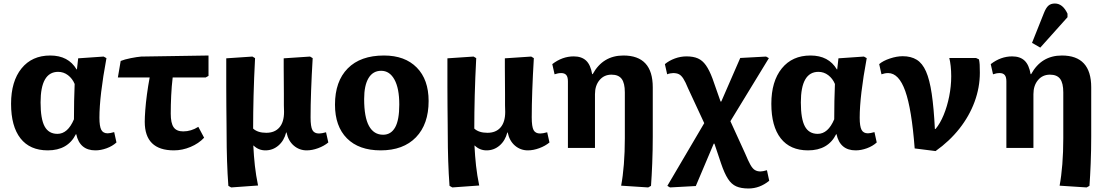

<svg xmlns="http://www.w3.org/2000/svg" viewBox="-20 -842 6292 1093"><path d="M252 14Q150 14 96.5 -54.5Q43 -123 43 -251Q43 -379 102.5 -452.5Q162 -526 266 -526Q369 -526 416 -447H418L425 -510L570 -520L586 -511Q546 -295 546 -172Q546 -123 556.5 -103Q567 -83 593 -83Q606 -83 630 -90L643 -31Q620 -10 587 2Q554 14 523 14Q434 14 414 -78H412Q366 14 252 14ZM307 -80Q366 -80 401 -163Q401 -213 402 -267.5Q403 -322 405 -364Q392 -395 367 -414Q342 -433 311 -433Q211 -433 211 -259Q211 -165 234 -122.5Q257 -80 307 -80Z M970 14Q804 14 804 -149Q804 -174 807 -215Q810 -256 816.5 -304.5Q823 -353 832 -401H651L667 -495Q689 -504 724.5 -511Q760 -518 784 -520L1167 -526V-410L1151 -401H963Q957 -351 954.5 -297.5Q952 -244 952 -195Q952 -141 968.5 -117.5Q985 -94 1023 -94Q1068 -94 1109 -120L1142 -58Q1111 -25 1064.5 -5.5Q1018 14 970 14Z M1296 225 1280 216Q1275 150 1272.5 73.5Q1270 -3 1270 -77Q1270 -96 1269.5 -139.5Q1269 -183 1268.5 -238Q1268 -293 1268 -348Q1268 -403 1268 -447Q1268 -491 1268 -510L1417 -520L1432 -511Q1426 -396 1423.5 -298.5Q1421 -201 1421 -110Q1447 -86 1496 -86Q1544 -86 1570.5 -116.5Q1597 -147 1597 -205Q1596 -215 1596 -242.5Q1596 -270 1596 -307.5Q1596 -345 1595.5 -384Q1595 -423 1595 -456.5Q1595 -490 1595 -510L1745 -520L1760 -511Q1754 -410 1751 -325.5Q1748 -241 1748 -174Q1748 -121 1758.5 -101.5Q1769 -82 1796 -82Q1811 -82 1836 -89L1849 -31Q1825 -11 1791 1.5Q1757 14 1726 14Q1684 14 1652.5 -13Q1621 -40 1611 -88H1609Q1597 -41 1565 -13.5Q1533 14 1491 14Q1452 14 1424 -13H1422Q1425 47 1431 101.5Q1437 156 1449 214Z M2147 14Q2023 14 1955 -54.5Q1887 -123 1887 -246Q1887 -379 1959.5 -452.5Q2032 -526 2166 -526Q2285 -526 2352.5 -457.5Q2420 -389 2420 -267Q2420 -135 2348 -60.5Q2276 14 2147 14ZM2161 -75Q2206 -75 2229.5 -117Q2253 -159 2253 -247Q2253 -339 2225.5 -389Q2198 -439 2150 -439Q2103 -439 2078 -397.5Q2053 -356 2053 -278Q2053 -175 2080.5 -125Q2108 -75 2161 -75Z M2555 225 2539 216Q2534 150 2531.5 73.5Q2529 -3 2529 -77Q2529 -96 2528.5 -139.5Q2528 -183 2527.5 -238Q2527 -293 2527 -348Q2527 -403 2527 -447Q2527 -491 2527 -510L2676 -520L2691 -511Q2685 -396 2682.5 -298.5Q2680 -201 2680 -110Q2706 -86 2755 -86Q2803 -86 2829.5 -116.5Q2856 -147 2856 -205Q2855 -215 2855 -242.5Q2855 -270 2855 -307.5Q2855 -345 2854.5 -384Q2854 -423 2854 -456.5Q2854 -490 2854 -510L3004 -520L3019 -511Q3013 -410 3010 -325.5Q3007 -241 3007 -174Q3007 -121 3017.5 -101.5Q3028 -82 3055 -82Q3070 -82 3095 -89L3108 -31Q3084 -11 3050 1.5Q3016 14 2985 14Q2943 14 2911.5 -13Q2880 -40 2870 -88H2868Q2856 -41 2824 -13.5Q2792 14 2750 14Q2711 14 2683 -13H2681Q2684 47 2690 101.5Q2696 156 2708 214Z M3670 225 3516 215Q3526 162 3531.5 93Q3537 24 3537 -55V-316Q3537 -369 3519 -393Q3501 -417 3461 -417Q3419 -417 3393 -386Q3367 -355 3367 -306V0H3213V-379Q3213 -404 3203.5 -415Q3194 -426 3175 -426Q3156 -426 3137 -419L3124 -477Q3181 -521 3246 -521Q3291 -521 3316.5 -497Q3342 -473 3351 -420H3354Q3412 -526 3529 -526Q3696 -526 3696 -345V-65Q3696 13 3693 87.5Q3690 162 3686 216Z M4241 231Q4199 231 4171.5 219Q4144 207 4124 176Q4104 145 4085 89L4047 -24H4043L3941 217L3794 225L3779 216L3989 -141L3897 -339Q3882 -376 3870 -394.5Q3858 -413 3845 -419.5Q3832 -426 3812 -426Q3805 -426 3794.5 -424Q3784 -422 3778 -419L3765 -477Q3789 -497 3821.5 -509Q3854 -521 3888 -521Q3927 -521 3953 -509.5Q3979 -498 3998.5 -470.5Q4018 -443 4036 -395L4082 -264H4086L4194 -512L4341 -520L4357 -511L4138 -152L4222 32Q4239 73 4251.5 95.5Q4264 118 4277.5 126Q4291 134 4309 134Q4322 134 4346 127L4359 187Q4305 231 4241 231Z M4580 14Q4478 14 4424.5 -54.5Q4371 -123 4371 -251Q4371 -379 4430.5 -452.5Q4490 -526 4594 -526Q4697 -526 4744 -447H4746L4753 -510L4898 -520L4914 -511Q4874 -295 4874 -172Q4874 -123 4884.5 -103Q4895 -83 4921 -83Q4934 -83 4958 -90L4971 -31Q4948 -10 4915 2Q4882 14 4851 14Q4762 14 4742 -78H4740Q4694 14 4580 14ZM4635 -80Q4694 -80 4729 -163Q4729 -213 4730 -267.5Q4731 -322 4733 -364Q4720 -395 4695 -414Q4670 -433 4639 -433Q4539 -433 4539 -259Q4539 -165 4562 -122.5Q4585 -80 4635 -80Z M5306 18 5187 3Q5170 -221 5133.5 -323.5Q5097 -426 5036 -426Q5017 -426 4998 -419L4985 -477Q5007 -496 5046 -509Q5085 -522 5119 -522Q5166 -522 5198.5 -502Q5231 -482 5251.5 -435.5Q5272 -389 5284 -308.5Q5296 -228 5302 -108H5306Q5332 -139 5352 -187.5Q5372 -236 5383.5 -293.5Q5395 -351 5395 -408Q5395 -438 5392 -465.5Q5389 -493 5384 -512H5536L5553 -504Q5556 -490 5557 -474Q5558 -458 5558 -428Q5558 -344 5528 -262.5Q5498 -181 5441.5 -109.5Q5385 -38 5306 18Z M6166 225 6012 215Q6022 162 6027.5 93Q6033 24 6033 -55V-316Q6033 -369 6015 -393Q5997 -417 5957 -417Q5915 -417 5889 -386Q5863 -355 5863 -306V0H5709V-379Q5709 -404 5699.5 -415Q5690 -426 5671 -426Q5652 -426 5633 -419L5620 -477Q5677 -521 5742 -521Q5787 -521 5812.5 -497Q5838 -473 5847 -420H5850Q5908 -526 6025 -526Q6192 -526 6192 -345V-65Q6192 13 6189 87.5Q6186 162 6182 216ZM5902 -571 5855 -598 5922 -766Q5934 -797 5948 -809.5Q5962 -822 5985 -822Q6030 -822 6057 -764V-744Z"/></svg>

Font: Literata 12pt
Style: Bold
Weight: 700
Designer: Latin by Veronika Burian and Jose Scaglione. Greek by Irene Vlachou. Cyrillic by Vera Evstafieva.
Foundry: TypeTogether
Version: Version 3.002